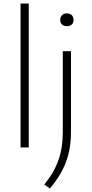

<svg xmlns="http://www.w3.org/2000/svg" viewBox="-20 -828 514 1078"><path d="M95.5 0V-808H141.5V0ZM260 230.5 228.5 208Q282.5 143 307.5 72.8Q332.5 2.5 332.5 -83.5V-540.5H378.5V-86Q378.5 7.5 350 82.8Q321.5 158 260 230.5ZM355.5 -681Q338.5 -681 328.2 -690.5Q318 -700 318 -716.5Q318 -733 328.2 -743Q338.5 -753 355.5 -753Q372.5 -753 382.8 -743Q393 -733 393 -716.5Q393 -700 382.8 -690.5Q372.5 -681 355.5 -681Z"/></svg>

Font: Encode Sans Exp XLt
Style: Regular
Weight: 200
Width: 7
Designer: Multiple Designers
Foundry: Impallari Type
Version: Version 3.002; ttfautohint (v1.8.3) -l 8 -r 50 -G 200 -x 14 